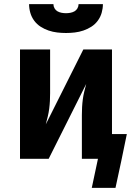

<svg xmlns="http://www.w3.org/2000/svg" viewBox="-20 -770 640 931"><path d="M300 -610Q279 -610 257.5 -612.5Q236 -615 215.5 -622Q195 -629 177 -640.5Q159 -652 146 -669.5Q133 -687 127 -708Q121 -729 121 -750H239Q239 -739 244.5 -729.5Q250 -720 259 -715Q268 -710 278.5 -708Q289 -706 300 -706Q311 -706 321.5 -708Q332 -710 341 -715Q350 -720 355.5 -729.5Q361 -739 361 -750H479Q479 -729 473 -708Q467 -687 454 -669.5Q441 -652 423 -640.5Q405 -629 384.5 -622Q364 -615 342.5 -612.5Q321 -610 300 -610ZM425 141 455 0H377V-212Q377 -231 378 -250Q379 -269 381.5 -288Q384 -307 388.5 -325.5Q393 -344 398 -363L216 0H77V-530H223V-318Q223 -299 222 -280Q221 -261 218.5 -242Q216 -223 211.5 -204.5Q207 -186 202 -167L384 -530H523V-120H595L568 11L540 141Z"/></svg>

Font: Iosevka Curly Heavy Extended
Style: Regular
Weight: 900
Width: 7
Monospace: yes
Designer: Belleve Invis
Foundry: Belleve Invis
Version: Version 11.1.0; ttfautohint (v1.8.3)